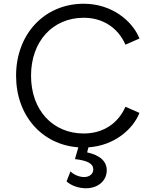

<svg xmlns="http://www.w3.org/2000/svg" viewBox="-20 -777 821 1027"><path d="M440 230C504 230 551 190 551 134C551 86 515 53 446 38L453 11C591 2 691 -85 726 -173L651 -206C613 -119 534 -63 428 -63C263 -63 146 -187 146 -372C146 -557 263 -682 428 -682C534 -682 613 -625 651 -538L726 -571C689 -664 579 -757 428 -757C218 -757 66 -595 66 -372C66 -159 204 -3 399 11L381 74C450 82 479 99 479 129C479 153 459 170 430 170C405 170 377 159 357 140L336 193C360 216 401 230 440 230Z"/></svg>

Font: Mluvka
Style: Regular
Weight: 400
Designer: Modified by Jiří Krblich, Original typeface by Gumpita Rahayu
Foundry: Gumpita Rahayu & Jiří Krblich
Version: Version 2.000;Glyphs 3.1.1 (3134)